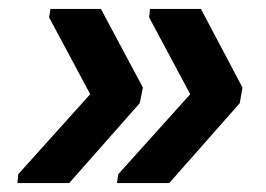

<svg xmlns="http://www.w3.org/2000/svg" viewBox="-20 -478 596 430"><path d="M93 -458H206L300 -282L293 -247L135 -68H19L21 -88L182 -267L90 -439ZM316 -458H430L523 -282L517 -247L359 -68H242L245 -88L406 -267L314 -439Z"/></svg>

Font: Libra Sans
Style: Bold Italic
Weight: 700
Italic angle: -12°
Foundry: Context Ltd
Version: Version 1.002